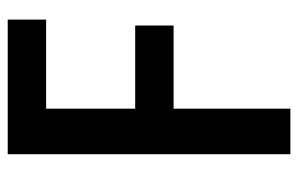

<svg xmlns="http://www.w3.org/2000/svg" viewBox="-154 -600 754 485"><g transform="rotate(-90 222.5 -357.0)"><path d="M76 0V-714H416V-617H191V-392H401V-295H191V0Z"/></g></svg>

Font: Noto Sans Display Medium Narrow
Style: Regular
Weight: 500
Width: 4
Designer: Monotype Design team
Foundry: Monotype Imaging Inc.
Version: Version 1.000